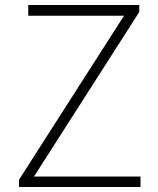

<svg xmlns="http://www.w3.org/2000/svg" viewBox="-20 -748 634 768"><path d="M56 0V-29L476 -685H93V-728H537V-700L116 -42H542V0Z"/></svg>

Font: Noto Sans TC Thin ExtraLight
Style: Regular
Weight: 250
Version: Version 2.004-H2;hotconv 1.0.118;makeotfexe 2.5.65603